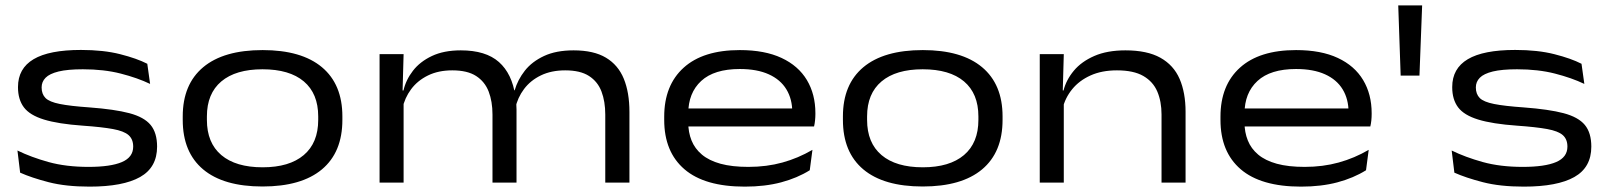

<svg xmlns="http://www.w3.org/2000/svg" viewBox="-20 -680 5988 715"><path d="M313.5 15Q225 15 161.2 -1.5Q97.5 -18 55 -37L45 -119.5Q96 -94.5 161 -76.5Q226 -58.5 309.5 -58.5Q392 -58.5 434 -76.5Q476 -94.5 476 -134Q476 -161.5 458.8 -176.8Q441.5 -192 400.5 -199.5Q359.5 -207 288.5 -212Q196.5 -218.5 143.8 -234.8Q91 -251 69 -280.2Q47 -309.5 47 -355V-356Q47 -425 105 -459.5Q163 -494 281.5 -494Q365.5 -494 427.5 -478.2Q489.5 -462.5 528.5 -442.5L539 -367.5Q492 -390 429.5 -406Q367 -422 288.5 -422Q232 -422 198.2 -413.8Q164.5 -405.5 149.8 -390.5Q135 -375.5 135 -354.5Q135 -329.5 149.5 -315Q164 -300.5 202.8 -292.8Q241.5 -285 313.5 -280Q407 -273 461.8 -258.5Q516.5 -244 540.8 -214.8Q565 -185.5 565 -134Q565 -56.5 501.8 -20.8Q438.5 15 313.5 15Z M957.5 14.5Q812.5 14.5 736.5 -49.2Q660.5 -113 660.5 -233.5V-246.5Q660.5 -366 736.8 -429.8Q813 -493.5 958 -493.5Q1102.5 -493.5 1178.8 -429.8Q1255 -366 1255 -246.5V-233.5Q1255 -113 1178.8 -49.2Q1102.5 14.5 957.5 14.5ZM958 -57Q1057.5 -57 1111.2 -102.5Q1165 -148 1165 -233.5V-246.5Q1165 -331.5 1111.5 -376.8Q1058 -422 957.5 -422Q858 -422 804.2 -376.8Q750.5 -331.5 750.5 -246.5V-233.5Q750.5 -148 804.2 -102.5Q858 -57 958 -57Z M2234 0V-253.5Q2234 -302 2220 -339Q2206 -376 2173.5 -397Q2141 -418 2085 -418Q2033 -418 1994.2 -399.2Q1955.5 -380.5 1931.5 -348.5Q1907.5 -316.5 1899 -277L1885 -343.5H1896.5Q1908 -383 1934.5 -416.8Q1961 -450.5 2006 -471.5Q2051 -492.5 2116 -492.5Q2191 -492.5 2236.5 -465.2Q2282 -438 2303 -386.8Q2324 -335.5 2324 -263V0ZM1393.5 0V-478.5H1483L1479 -334.5L1483 -322.5V0ZM1814 0V-253.5Q1814 -302 1799.8 -339Q1785.5 -376 1753 -397Q1720.5 -418 1664.5 -418Q1612.5 -418 1573.8 -399Q1535 -380 1511 -347.8Q1487 -315.5 1478.5 -275.5L1467.5 -343H1482.5Q1491.5 -382.5 1517.8 -416.5Q1544 -450.5 1588.5 -471.5Q1633 -492.5 1696 -492.5Q1789 -492.5 1838 -449Q1887 -405.5 1899 -322.5Q1901.5 -311 1902.5 -297.2Q1903.5 -283.5 1903.5 -272V0Z M2753.5 15Q2604 15 2528.8 -49.8Q2453.5 -114.5 2453.5 -233.5V-245.5Q2453.5 -362.5 2526 -428Q2598.5 -493.5 2735 -493.5Q2828 -493.5 2890.5 -464.2Q2953 -435 2984.8 -382Q3016.5 -329 3016.5 -258.5V-255.5Q3016.5 -244 3015.2 -231.5Q3014 -219 3011.5 -209H2928Q2929.5 -220.5 2930 -234.5Q2930.5 -248.5 2930.5 -261.5Q2930.5 -311 2908.5 -347.2Q2886.5 -383.5 2843 -403.2Q2799.5 -423 2735 -423Q2639.5 -423 2591.2 -378.5Q2543 -334 2543 -257V-249.5V-240V-224Q2543 -187.5 2555.2 -157Q2567.5 -126.5 2594 -104.2Q2620.5 -82 2663.2 -70.2Q2706 -58.5 2767 -58.5Q2835 -58.5 2893.8 -74.8Q2952.5 -91 3005.5 -122L2995.5 -46Q2949 -17 2889 -1Q2829 15 2753.5 15ZM2494.5 -209V-276H2994V-209Z M3416 14.5Q3271 14.5 3195 -49.2Q3119 -113 3119 -233.5V-246.5Q3119 -366 3195.2 -429.8Q3271.5 -493.5 3416.5 -493.5Q3561 -493.5 3637.2 -429.8Q3713.5 -366 3713.5 -246.5V-233.5Q3713.5 -113 3637.2 -49.2Q3561 14.5 3416 14.5ZM3416.5 -57Q3516 -57 3569.8 -102.5Q3623.5 -148 3623.5 -233.5V-246.5Q3623.5 -331.5 3570 -376.8Q3516.5 -422 3416 -422Q3316.5 -422 3262.8 -376.8Q3209 -331.5 3209 -246.5V-233.5Q3209 -148 3262.8 -102.5Q3316.5 -57 3416.5 -57Z M4305.5 0V-253.5Q4305.5 -302 4289.8 -339Q4274 -376 4237.8 -397Q4201.5 -418 4139.5 -418Q4083 -418 4041 -399Q3999 -380 3972.8 -347.8Q3946.5 -315.5 3937 -275.5L3923 -343H3940.5Q3950.5 -382.5 3978.8 -416.5Q4007 -450.5 4055 -471.5Q4103 -492.5 4171 -492.5Q4252 -492.5 4301.2 -465Q4350.5 -437.5 4372.8 -386.2Q4395 -335 4395 -263.5V0ZM3852 0V-478.5H3941.5L3937.5 -334.5L3941.5 -324V0Z M4825 15Q4675.5 15 4600.2 -49.8Q4525 -114.5 4525 -233.5V-245.5Q4525 -362.5 4597.5 -428Q4670 -493.5 4806.5 -493.5Q4899.5 -493.5 4962 -464.2Q5024.5 -435 5056.2 -382Q5088 -329 5088 -258.5V-255.5Q5088 -244 5086.8 -231.5Q5085.5 -219 5083 -209H4999.5Q5001 -220.5 5001.5 -234.5Q5002 -248.5 5002 -261.5Q5002 -311 4980 -347.2Q4958 -383.5 4914.5 -403.2Q4871 -423 4806.5 -423Q4711 -423 4662.8 -378.5Q4614.5 -334 4614.5 -257V-249.5V-240V-224Q4614.5 -187.5 4626.8 -157Q4639 -126.5 4665.5 -104.2Q4692 -82 4734.8 -70.2Q4777.5 -58.5 4838.5 -58.5Q4906.5 -58.5 4965.2 -74.8Q5024 -91 5077 -122L5067 -46Q5020.5 -17 4960.5 -1Q4900.5 15 4825 15ZM4566 -209V-276H5065.5V-209Z M5266 -398.5H5196L5187 -660H5276Z M5654.5 15Q5566 15 5502.2 -1.5Q5438.5 -18 5396 -37L5386 -119.5Q5437 -94.5 5502 -76.5Q5567 -58.5 5650.5 -58.5Q5733 -58.5 5775 -76.5Q5817 -94.5 5817 -134Q5817 -161.5 5799.8 -176.8Q5782.5 -192 5741.5 -199.5Q5700.5 -207 5629.5 -212Q5537.5 -218.5 5484.8 -234.8Q5432 -251 5410 -280.2Q5388 -309.5 5388 -355V-356Q5388 -425 5446 -459.5Q5504 -494 5622.5 -494Q5706.5 -494 5768.5 -478.2Q5830.5 -462.5 5869.5 -442.5L5880 -367.5Q5833 -390 5770.5 -406Q5708 -422 5629.5 -422Q5573 -422 5539.2 -413.8Q5505.5 -405.5 5490.8 -390.5Q5476 -375.5 5476 -354.5Q5476 -329.5 5490.5 -315Q5505 -300.5 5543.8 -292.8Q5582.5 -285 5654.5 -280Q5748 -273 5802.8 -258.5Q5857.5 -244 5881.8 -214.8Q5906 -185.5 5906 -134Q5906 -56.5 5842.8 -20.8Q5779.5 15 5654.5 15Z"/></svg>

Font: Anek Gujarati Expanded
Style: Regular
Weight: 400
Width: 7
Designer: Mrunmayee Ghaisas (Gujarati), Yesha Goshar (Latin)
Foundry: Ek Type
Version: Version 1.003